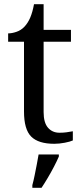

<svg xmlns="http://www.w3.org/2000/svg" viewBox="-20 -679 392 920"><path d="M240 10Q164 10 129.5 -24.5Q95 -59 95 -145V-479H19V-519Q37 -519 59 -526.5Q81 -534 97 -551Q114 -569 125 -595Q136 -621 143 -659H189V-536H320V-479H189V-142Q189 -91 210 -67Q231 -43 265 -43Q283 -43 298 -45Q313 -47 329 -50V-6Q316 0 290 5Q264 10 240 10ZM135 208Q141 186 146 161Q151 136 156 110.5Q161 85 165 61H262V71Q253 92 239 119Q225 146 209 173Q193 200 179 221H135Z"/></svg>

Font: Noto Serif Sinhala
Style: Regular
Weight: 400
Designer: Jelle Bosma - Monotype Design Team
Foundry: Monotype Imaging Inc.
Version: Version 2.006